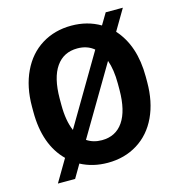

<svg xmlns="http://www.w3.org/2000/svg" viewBox="-115 -841 918 988"><g transform="rotate(-15 344.5 -347.0)"><path d="M650.9 -339.4Q650.9 -234.4 613.8 -155.3Q576.7 -76.2 507.6 -33.2Q438.5 9.8 349.1 9.8Q269 9.8 205.1 -24.4L163.6 46.4H71.8L141.6 -71.8Q45.4 -167 45.4 -342.8V-370.6Q45.4 -475.6 83.3 -555.4Q121.1 -635.3 190.2 -678Q259.3 -720.7 348.1 -720.7Q433.6 -720.7 501.5 -680.7L537.6 -741.2H628.9L563.5 -630.4Q650.9 -533.7 650.9 -368.2ZM193.8 -339.4Q193.8 -255.4 217.8 -200.2L436 -569.8Q400.4 -599.6 348.1 -599.6Q274.4 -599.6 234.4 -542.2Q194.3 -484.9 193.8 -374ZM502.9 -371.6Q502.9 -445.3 484.4 -496.6L269.5 -133.3Q303.7 -110.4 349.1 -110.4Q422.9 -110.4 462.6 -168.2Q502.4 -226.1 502.9 -336.9Z"/></g></svg>

Font: Roboto
Style: Bold
Weight: 700
Designer: Google
Version: Version 2.134; 2016; ttfautohint (v1.6)